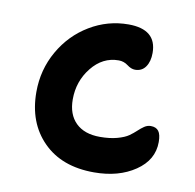

<svg xmlns="http://www.w3.org/2000/svg" viewBox="-59 -531 580 571"><g transform="rotate(10 231.0 -245.5)"><path d="M259.8 -20Q162.1 -20 106 -76.7Q49.8 -133.3 49.8 -226.1Q49.8 -293 82 -349.6Q114.3 -406.2 168.5 -438.7Q222.7 -471.2 285.2 -471.2Q370.1 -471.2 370.1 -399.9Q370.1 -374 358.9 -357.9Q347.7 -341.8 327.1 -341.8Q315.4 -341.8 303 -351.3Q290.5 -360.8 274.9 -360.8Q226.6 -360.8 193.4 -319.3Q160.2 -277.8 160.2 -223.1Q160.2 -177.7 186 -152.3Q211.9 -127 258.8 -127Q288.6 -127 310.8 -133.1Q333 -139.2 345 -147.7Q356.9 -156.2 365.7 -164.6Q374.5 -172.9 383.5 -179Q392.6 -185.1 402.8 -185.1Q418.9 -185.1 426.5 -175Q434.1 -165 434.1 -142.1Q434.1 -87.9 384 -54Q334 -20 259.8 -20Z"/></g></svg>

Font: Shantell Sans Irregular
Style: Regular
Weight: 500
Designer: Stephen Nixon, Anya Danilova, Shantell Martin
Foundry: Arrow Type
Version: Version 1.006;[9816181b4]